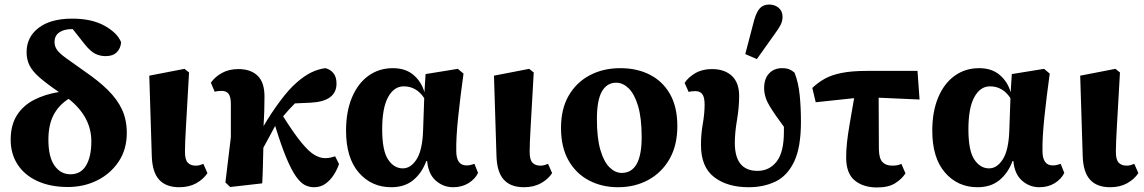

<svg xmlns="http://www.w3.org/2000/svg" viewBox="-20 -809 5036 845"><path d="M279 14Q202 14 145 -12Q88 -38 57.5 -85Q27 -132 27 -194Q27 -258 54 -301Q81 -344 129 -369Q177 -394 239 -404Q185 -441 154 -468Q123 -495 110 -521Q97 -547 97 -579Q97 -646 150 -686.5Q203 -727 298 -727Q384 -727 440.5 -695.5Q497 -664 513 -623Q511 -596 494 -579Q477 -562 445 -562Q420 -562 399 -572.5Q378 -583 353 -614L300 -681H298Q262 -681 241 -666.5Q220 -652 220 -624Q220 -605 231 -589.5Q242 -574 271 -553Q300 -532 354 -494Q414 -453 455 -412.5Q496 -372 517 -327Q538 -282 538 -224Q538 -151 502 -97.5Q466 -44 407.5 -15Q349 14 279 14ZM193 -194Q193 -118 220 -80Q247 -42 290 -42Q336 -42 359 -81Q382 -120 382 -187Q382 -295 282 -374Q238 -346 215.5 -302.5Q193 -259 193 -194Z M769 15Q710 15 680 -18.5Q650 -52 648 -123L637 -476L792 -506L812 -490Q804 -345 799 -262Q794 -179 794 -141Q794 -106 806.5 -93Q819 -80 841 -80Q852 -80 860 -82.5Q868 -85 875 -88L893 -47Q875 -20 843.5 -2.5Q812 15 769 15Z M993 14 972 -6 996 -205V-351Q996 -382 986.5 -395.5Q977 -409 955 -409Q947 -409 938.5 -408Q930 -407 925 -405L908 -445Q926 -471 957 -488Q988 -505 1029 -505Q1084 -505 1114.5 -475Q1145 -445 1144 -380Q1144 -351 1143 -318.5Q1142 -286 1140 -254Q1173 -311 1213 -364.5Q1253 -418 1286 -446Q1319 -475 1349.5 -490Q1380 -505 1412 -509Q1433 -504 1447 -487.5Q1461 -471 1461 -441Q1461 -363 1347 -357L1278 -354Q1265 -341 1252 -327Q1239 -313 1226 -297Q1274 -221 1307 -181Q1340 -141 1364.5 -127Q1389 -113 1410 -113Q1425 -113 1435.5 -115.5Q1446 -118 1455 -121L1472 -87Q1464 -63 1449 -39.5Q1434 -16 1412.5 -0.5Q1391 15 1362 15Q1341 15 1322 5.5Q1303 -4 1283 -32Q1263 -60 1240.5 -113.5Q1218 -167 1191 -255Q1178 -230 1165 -206.5Q1152 -183 1139 -159Q1138 -118 1137 -76.5Q1136 -35 1134 -2Z M1662 -240Q1662 -146 1688 -107Q1714 -68 1753 -68Q1788 -68 1813.5 -108Q1839 -148 1842 -234L1847 -377Q1813 -429 1757 -429Q1714 -429 1688 -381.5Q1662 -334 1662 -240ZM1702 15Q1615 15 1559 -49.5Q1503 -114 1503 -234Q1503 -318 1529 -380Q1555 -442 1601.5 -475.5Q1648 -509 1709 -509Q1765 -509 1800 -479Q1835 -449 1848 -403L1853 -483L1995 -506L2020 -485Q2006 -385 1996.5 -294.5Q1987 -204 1988 -145Q1988 -81 2033 -81Q2045 -81 2053 -83.5Q2061 -86 2068 -88L2084 -48Q2071 -21 2042 -3Q2013 15 1974 15Q1931 15 1898 -14Q1865 -43 1860 -100H1856Q1837 -48 1799 -16.5Q1761 15 1702 15Z M2286 15Q2227 15 2197 -18.5Q2167 -52 2165 -123L2154 -476L2309 -506L2329 -490Q2321 -345 2316 -262Q2311 -179 2311 -141Q2311 -106 2323.5 -93Q2336 -80 2358 -80Q2369 -80 2377 -82.5Q2385 -85 2392 -88L2410 -47Q2392 -20 2360.5 -2.5Q2329 15 2286 15Z M2700 15Q2629 15 2572 -15Q2515 -45 2482 -103Q2449 -161 2449 -246Q2449 -330 2483 -388.5Q2517 -447 2576 -478Q2635 -509 2710 -509Q2784 -509 2840.5 -480Q2897 -451 2929 -394.5Q2961 -338 2961 -254Q2961 -169 2926.5 -109Q2892 -49 2833 -17Q2774 15 2700 15ZM2716 -48Q2804 -48 2804 -205Q2804 -290 2788 -343Q2772 -396 2746.5 -420.5Q2721 -445 2692 -445Q2651 -445 2629 -406.5Q2607 -368 2607 -285Q2607 -201 2622.5 -148.5Q2638 -96 2663 -72Q2688 -48 2716 -48Z M3275 15Q3181 15 3123 -29.5Q3065 -74 3065 -171Q3065 -219 3073 -264Q3081 -309 3081 -349Q3081 -381 3071 -394.5Q3061 -408 3040 -408Q3032 -408 3024 -407Q3016 -406 3011 -404L2993 -444Q3009 -469 3040 -487Q3071 -505 3113 -505Q3169 -505 3201 -475Q3233 -445 3233 -387Q3233 -336 3223.5 -280.5Q3214 -225 3214 -180Q3214 -57 3314 -57Q3366 -57 3398 -98Q3430 -139 3430 -229Q3430 -235 3430 -240.5Q3430 -246 3430 -251Q3391 -303 3367 -342.5Q3343 -382 3343 -421Q3343 -463 3365 -486Q3387 -509 3422 -509Q3441 -509 3453.5 -504Q3466 -499 3477 -489Q3494 -445 3499.5 -390.5Q3505 -336 3505 -273Q3505 -160 3475 -97.5Q3445 -35 3393 -10Q3341 15 3275 15ZM3260 -571 3299 -720Q3310 -758 3325 -773.5Q3340 -789 3365 -789Q3390 -789 3407 -774.5Q3424 -760 3424 -735Q3424 -716 3415.5 -699.5Q3407 -683 3390 -660L3311 -549Z M3570 -359 3555 -422Q3579 -445 3609 -462Q3639 -479 3684 -488Q3729 -497 3796 -497H4018L4027 -371L3847 -379L3848 -151Q3849 -111 3864 -95.5Q3879 -80 3907 -80Q3933 -80 3947 -88L3965 -46Q3949 -21 3919.5 -2.5Q3890 16 3840 16Q3779 16 3741.5 -15Q3704 -46 3704 -116Q3704 -147 3707.5 -180.5Q3711 -214 3719 -261Q3727 -308 3739 -377Z M4242 -240Q4242 -146 4268 -107Q4294 -68 4333 -68Q4368 -68 4393.5 -108Q4419 -148 4422 -234L4427 -377Q4393 -429 4337 -429Q4294 -429 4268 -381.5Q4242 -334 4242 -240ZM4282 15Q4195 15 4139 -49.5Q4083 -114 4083 -234Q4083 -318 4109 -380Q4135 -442 4181.5 -475.5Q4228 -509 4289 -509Q4345 -509 4380 -479Q4415 -449 4428 -403L4433 -483L4575 -506L4600 -485Q4586 -385 4576.5 -294.5Q4567 -204 4568 -145Q4568 -81 4613 -81Q4625 -81 4633 -83.5Q4641 -86 4648 -88L4664 -48Q4651 -21 4622 -3Q4593 15 4554 15Q4511 15 4478 -14Q4445 -43 4440 -100H4436Q4417 -48 4379 -16.5Q4341 15 4282 15Z M4866 15Q4807 15 4777 -18.5Q4747 -52 4745 -123L4734 -476L4889 -506L4909 -490Q4901 -345 4896 -262Q4891 -179 4891 -141Q4891 -106 4903.5 -93Q4916 -80 4938 -80Q4949 -80 4957 -82.5Q4965 -85 4972 -88L4990 -47Q4972 -20 4940.5 -2.5Q4909 15 4866 15Z"/></svg>

Font: Source Serif 4 SmText
Style: Bold
Weight: 700
Designer: Frank Grießhammer
Foundry: Adobe
Version: Version 4.005;hotconv 1.1.0;makeotfexe 2.6.0